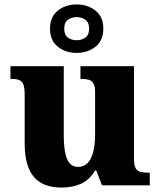

<svg xmlns="http://www.w3.org/2000/svg" viewBox="-20 -834 720 864"><path d="M257 10Q172 10 131.5 -39Q91 -88 91 -189V-407Q91 -436 86 -451.5Q81 -467 68 -473Q55 -479 30 -479H27V-536H267V-226Q267 -183 272.5 -151Q278 -119 292 -101Q306 -83 331 -83Q358 -83 375 -101Q392 -119 400 -152.5Q408 -186 408 -231V-418Q408 -446 400 -459Q392 -472 378 -475.5Q364 -479 346 -479H342V-536H583V-119Q583 -90 590.5 -77Q598 -64 612 -60.5Q626 -57 644 -57H654V0H439L413 -67H408Q383 -25 345.5 -7.5Q308 10 257 10ZM325 -596Q275 -596 240 -624Q205 -652 205 -705Q205 -758 240 -786Q275 -814 325 -814Q375 -814 410 -786Q445 -758 445 -705Q445 -652 410 -624Q375 -596 325 -596ZM325 -653Q348 -653 364.5 -665Q381 -677 381 -705Q381 -733 364.5 -745Q348 -757 325 -757Q302 -757 285.5 -745Q269 -733 269 -705Q269 -677 285.5 -665Q302 -653 325 -653Z"/></svg>

Font: Noto Serif Kannada ExtraBold
Style: Regular
Weight: 800
Version: Version 2.003